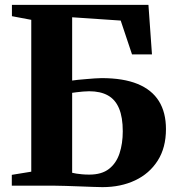

<svg xmlns="http://www.w3.org/2000/svg" viewBox="-20 -763 722 789"><path d="M401 6Q387 6 362 5Q337 4 307.8 3Q278.5 2 250.8 1Q223 0 202.5 0H28.5V-44.5L108.5 -57.5V-681.5L29 -696.5V-743H590L604.5 -539.5H522.5L476 -678.5L276.5 -692V-432Q285 -433.5 300.5 -435Q316 -436.5 334.2 -438Q352.5 -439.5 369.2 -440.8Q386 -442 397.5 -442Q487 -442 545.5 -418Q604 -394 633 -347.5Q662 -301 662 -232.5Q662 -156 628 -102.8Q594 -49.5 535.2 -21.8Q476.5 6 401 6ZM347 -45.5Q398 -45.5 428 -69Q458 -92.5 471.2 -132.8Q484.5 -173 484.5 -223.5Q484.5 -281 469.2 -317.5Q454 -354 423.2 -371Q392.5 -388 346.5 -388Q335.5 -388 321.5 -386.8Q307.5 -385.5 295 -384Q282.5 -382.5 276.5 -381.5V-53Q284.5 -51 294.2 -49.5Q304 -48 317 -46.8Q330 -45.5 347 -45.5Z"/></svg>

Font: Merriweather 72pt ExtraBold
Style: Regular
Weight: 800
Version: Version 2.100